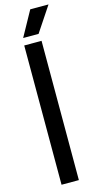

<svg xmlns="http://www.w3.org/2000/svg" viewBox="-149 -1036 554 1076"><g transform="rotate(-15 128.0 -497.5)"><path d="M65 0V-808H165.5V0ZM70 -850 150 -995H256L159.5 -850Z"/></g></svg>

Font: Encode Sans SmCnd Md
Style: Regular
Weight: 500
Width: 4
Designer: Multiple Designers
Foundry: Impallari Type
Version: Version 3.002; ttfautohint (v1.8.3) -l 8 -r 50 -G 200 -x 14 